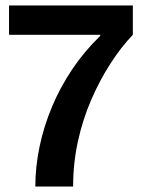

<svg xmlns="http://www.w3.org/2000/svg" viewBox="-20 -681 520 701"><path d="M109 0Q109 -72 124.5 -146Q140 -220 170 -291.5Q200 -363 244 -428.5Q288 -494 346 -550V-554H13V-661H465V-554Q422 -509 383 -448.5Q344 -388 313 -316.5Q282 -245 264.5 -165Q247 -85 247 0Z"/></svg>

Font: Bricolage Grotesque 96pt ExtraBold 96pt SemiBold
Style: Regular
Weight: 600
Version: Version 1.001;gftools[0.9.33.dev8+g029e19f]